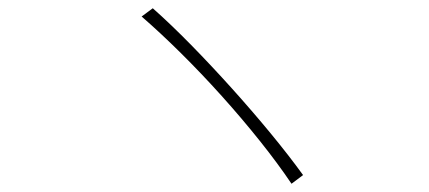

<svg xmlns="http://www.w3.org/2000/svg" viewBox="-20 -575 1040 465"><path d="M350 -555Q394 -516 443 -466Q492 -416 541.5 -361Q591 -306 635.5 -252Q680 -198 714 -151L686 -130Q653 -179 609.5 -233.5Q566 -288 517 -342.5Q468 -397 418 -446.5Q368 -496 323 -535Z"/></svg>

Font: Source Han Sans SC ExtraLight
Style: Regular
Weight: 250
Designer: Ryoko NISHIZUKA 西塚涼子 (kana, bopomofo & ideographs); Paul D. Hunt (Latin, Greek & Cyrillic); Sandoll Communications 산돌커뮤니
Foundry: Adobe
Version: Version 2.004;hotconv 1.0.118;makeotfexe 2.5.65603